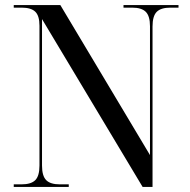

<svg xmlns="http://www.w3.org/2000/svg" viewBox="-20 -734 746 754"><path d="M34 0V-10H64Q102 -10 118.5 -26.5Q135 -43 135 -84V-633Q135 -672 118.5 -688Q102 -704 65 -704H34V-714H217L569 -125V-631Q569 -671 552.5 -687.5Q536 -704 499 -704H465V-714H681V-704H649Q612 -704 595.5 -687.5Q579 -671 579 -630V0H540L145 -659V-84Q145 -43 161.5 -26.5Q178 -10 215 -10H250V0Z"/></svg>

Font: Noto Serif Display SemiCondensed
Style: Regular
Weight: 400
Width: 4
Designer: Monotype Design Team
Foundry: Monotype Imaging Inc.
Version: Version 2.009